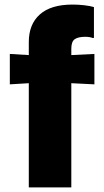

<svg xmlns="http://www.w3.org/2000/svg" viewBox="-20 -820 456 840"><path d="M106 0V-456L23 -451V-584L106 -579V-636Q106 -714 154.5 -757Q203 -800 297 -800Q323 -800 349 -797Q375 -794 391 -789V-654H384Q381 -656 372 -657.5Q363 -659 353 -659Q322 -659 307 -648.5Q292 -638 292 -607V-579L393 -584V-451L292 -456V0Z"/></svg>

Font: BDO Grotesk Black
Style: Regular
Weight: 900
Designer: Deni Anggara
Foundry: Lokal Container
Version: Version 2.000